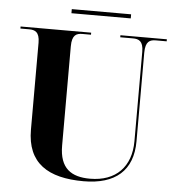

<svg xmlns="http://www.w3.org/2000/svg" viewBox="-56 -873 860 935"><g transform="rotate(5 373.5 -405.0)"><path d="M257 -800H547V-820H257ZM387 10C542 10 627 -63 627 -206V-639C627 -696 650 -704 678 -704H731V-714H504V-704H566C594 -704 617 -696 617 -643V-206C617 -81 544 -5 417 -5C326 -5 268 -42 268 -154V-639C268 -696 291 -704 319 -704H361V-714H16V-704H59C86 -704 110 -696 110 -643V-218C110 -54 213 10 387 10Z"/></g></svg>

Font: Noto Serif Display
Style: Bold
Weight: 700
Designer: Monotype Design Team
Foundry: Monotype Imaging Inc.
Version: Version 2.009